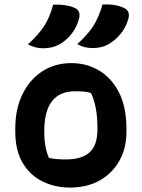

<svg xmlns="http://www.w3.org/2000/svg" viewBox="-20 -835 640 867"><path d="M443 -815Q506 -817 542 -798Q556 -791 560 -778.5Q564 -766 560 -752Q550 -714 527 -685Q504 -656 476 -639Q444 -618 397 -618Q359 -618 329 -636Q376 -678 401.5 -718Q427 -758 443 -815ZM220 -814Q283 -816 320 -798Q334 -791 337.5 -778Q341 -765 337 -751Q327 -713 304.5 -684Q282 -655 254 -638Q220 -617 174 -617Q138 -617 106 -635Q153 -677 179 -717Q205 -757 220 -814ZM303 -550Q370 -550 426 -517.5Q482 -485 516.5 -419Q551 -353 551 -253V-240Q551 -165 518.5 -108Q486 -51 429 -19.5Q372 12 296 12Q229 12 172.5 -15.5Q116 -43 82.5 -99Q49 -155 49 -241V-254Q49 -343 81.5 -409.5Q114 -476 171 -513Q228 -550 303 -550ZM320 -423Q180 -423 180 -244V-237Q180 -169 201 -122Q232 -115 276 -115Q350 -115 385 -147.5Q420 -180 420 -250V-257Q420 -354 391 -415Q367 -423 320 -423Z"/></svg>

Font: Recursive Sn Csl St
Style: Bold
Weight: 700
Version: Version 1.079;hotconv 1.0.112;makeotfexe 2.5.65598; ttfautoh